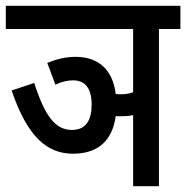

<svg xmlns="http://www.w3.org/2000/svg" viewBox="-20 -642 642 662"><path d="M143 -425 171 -350C192 -360 211 -365 232 -365C272 -365 296 -339 296 -282C296 -227 276 -194 228 -194C171 -194 135 -241 98 -356L20 -330C74 -172 141 -112 232 -112C302 -112 366 -143 379 -242C383 -241 388 -241 393 -241C409 -241 424 -242 439 -245V0H528V-542H602V-622H0V-542H439V-324C426 -319 412 -317 397 -317C390 -317 385 -317 379 -318C369 -400 321 -446 241 -446C206 -446 174 -438 143 -425Z"/></svg>

Font: Noto Sans Devanagari UI ExtraCondensed Medium
Style: Regular
Weight: 500
Width: 2
Designer: Jelle Bosma - Monotype Design Team
Foundry: Monotype Imaging Inc.
Version: Version 2.003